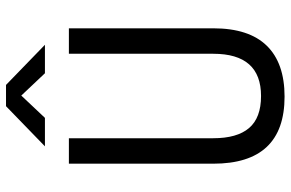

<svg xmlns="http://www.w3.org/2000/svg" viewBox="-181 -757 948 626"><g transform="rotate(-90 293.0 -444.0)"><path d="M291 9.8Q72.3 9.8 72.3 -222.7V-693.4H155.3V-222.7Q155.3 -145 188.5 -106Q221.7 -66.9 293 -66.9Q430.7 -66.9 430.7 -222.7V-693.4H513.7V-222.7Q513.7 -106.4 457 -48.3Q400.4 9.8 291 9.8ZM128.9 -771.5 259.8 -898.4H329.1L460 -771.5H367.2L294.4 -848.6L221.7 -771.5Z"/></g></svg>

Font: Cascadia Code PL SemiLight
Style: Regular
Weight: 350
Monospace: yes
Designer: Aaron Bell
Foundry: Saja Typeworks
Version: Version 2404.023; ttfautohint (v1.8.4)